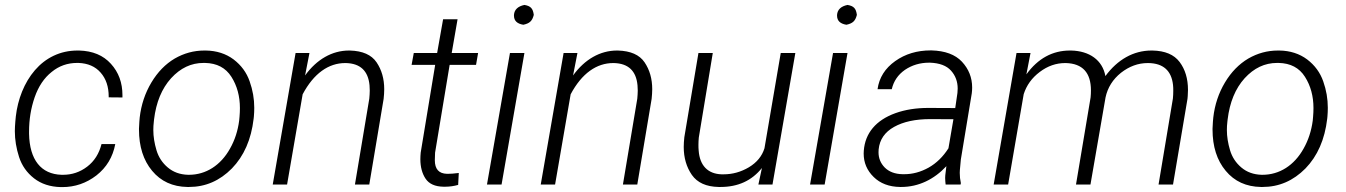

<svg xmlns="http://www.w3.org/2000/svg" viewBox="-20 -741 5404 771"><path d="M227.1 -39.1C145 -41.5 98.6 -99.1 96.7 -204.1C96.7 -207 96.7 -210 96.7 -212.9C96.7 -260.7 104 -306.2 119.1 -350.1C134.3 -394 157.2 -428.2 187.5 -452.1C217.3 -476.6 251.5 -488.3 289.6 -488.3C291.5 -488.3 293.5 -488.3 295.4 -488.3C333 -486.8 362.8 -474.1 384.3 -449.2C405.8 -424.8 416.5 -392.6 416.5 -353.5C416.5 -352.5 416.5 -351.1 416.5 -350.1L471.7 -349.6C471.7 -352.5 471.7 -356 471.7 -358.9C471.7 -408.7 456.5 -450.7 425.3 -484.9C394.5 -519 352.1 -536.6 297.9 -538.1C295.4 -538.1 293 -538.1 291 -538.1C221.7 -538.1 163.1 -508.8 120.1 -459C77.1 -409.2 51.3 -341.8 43.5 -273.4L41.5 -252.4C40.5 -239.3 39.6 -226.6 39.6 -214.4C39.6 -179.7 45.4 -145 56.6 -110.4C67.9 -75.7 87.9 -47.4 116.7 -24.9C145.5 -2.4 181.6 9.3 224.1 10.3C226.1 10.3 228 10.3 230.5 10.3C280.8 10.3 326.7 -5.4 367.2 -36.6C407.7 -68.4 433.1 -110.4 442.9 -162.6H387.7C377.9 -124 358.9 -93.8 330.1 -71.8C301.3 -49.8 269 -39.1 233.4 -39.1C231.4 -39.1 229 -39.1 227.1 -39.1Z M539.6 -252.4 538.1 -224.6C538.1 -223.1 538.1 -222.2 538.1 -220.7C538.1 -152.8 555.7 -97.2 590.8 -55.2C626 -12.7 673.3 8.8 732.4 9.8C734.4 9.8 736.8 9.8 738.8 9.8C805.2 9.8 862.3 -15.1 911.1 -64.5C959.5 -114.3 988.8 -180.7 998.5 -264.2L999.5 -273.4C1000.5 -285.2 1001 -296.9 1001 -308.1C1001 -343.8 995.1 -378.9 982.4 -414.6C970.2 -449.7 948.7 -479 918 -502.4C887.2 -525.4 849.6 -537.6 806.2 -538.1C804.2 -538.1 802.2 -538.1 800.8 -538.1C758.3 -538.1 718.8 -527.3 681.6 -505.9C644.5 -483.9 613.3 -452.1 587.9 -409.7C562.5 -367.2 546.9 -320.3 541 -269ZM598.6 -261.2C606.9 -330.6 629.9 -385.7 667 -426.8C704.6 -467.8 747.6 -488.3 797.4 -488.3C799.3 -488.3 801.3 -488.3 803.2 -488.3C851.1 -487.3 886.2 -468.8 909.2 -432.6C932.1 -396.5 943.4 -354.5 943.4 -307.1C943.4 -296.4 942.9 -284.7 941.9 -272.9L940.4 -256.8C935.1 -215.8 922.9 -178.2 903.8 -144.5C866.2 -76.7 806.6 -39.1 738.8 -39.1C737.8 -39.1 736.3 -39.1 735.4 -39.1C702.6 -40 675.8 -49.8 653.8 -68.4C631.8 -86.9 616.7 -109.9 608.4 -137.7C600.1 -165.5 595.7 -192.4 595.7 -218.8C595.7 -229.5 596.2 -240.7 597.7 -252.4Z M1167 -528.3 1075.2 0H1132.8L1195.3 -362.3C1240.2 -446.8 1299.8 -487.8 1366.2 -487.8C1367.2 -487.8 1368.2 -487.8 1369.1 -487.8C1426.8 -486.3 1458.5 -456.5 1463.9 -398.4C1464.4 -391.6 1464.8 -384.8 1464.8 -377.4C1464.8 -366.7 1463.9 -356 1462.9 -344.7L1405.3 0H1462.9L1520.5 -343.8C1522 -357.4 1522.9 -370.6 1522.9 -382.8C1522.9 -424.3 1512.7 -460.4 1492.2 -490.7C1471.7 -521 1436 -536.6 1385.3 -538.1C1383.8 -538.1 1382.8 -538.1 1381.3 -538.1C1314 -538.1 1252 -502.9 1205.1 -438L1222.7 -528.3Z M1759.3 -663.6 1735.4 -528.3H1641.6L1632.8 -480.5H1727.5L1669.4 -128.4C1668.5 -119.1 1668 -109.9 1668 -101.6C1668 -70.3 1675.3 -43.9 1689 -23.4C1703.1 -2.4 1727.1 8.3 1761.2 8.8C1763.2 8.8 1765.6 8.8 1767.6 8.8C1785.2 8.8 1802.7 6.3 1819.8 1.5L1822.3 -46.4C1803.2 -43.9 1788.6 -43 1778.3 -43C1777.3 -43 1775.9 -43 1774.9 -43C1742.2 -43.9 1726.1 -62 1726.1 -97.7L1727.1 -127.9L1785.6 -480.5H1891.6L1899.9 -528.3H1793.9L1817.4 -663.6Z M2043.9 -681.2C2043.9 -680.2 2043.9 -679.2 2043.9 -678.2C2043.9 -657.7 2056.6 -645.5 2081.5 -641.6C2106.4 -647 2117.2 -656.2 2123.5 -681.2C2120.1 -707 2111.3 -716.8 2085.9 -721.2C2059.6 -715.8 2045.4 -702.1 2043.9 -681.2ZM2085.9 -528.3H2027.8L1935.5 0H1994.1Z M2243.2 -528.3 2151.4 0H2209L2271.5 -362.3C2316.4 -446.8 2376 -487.8 2442.4 -487.8C2443.4 -487.8 2444.3 -487.8 2445.3 -487.8C2502.9 -486.3 2534.7 -456.5 2540 -398.4C2540.5 -391.6 2541 -384.8 2541 -377.4C2541 -366.7 2540 -356 2539.1 -344.7L2481.4 0H2539.1L2596.7 -343.8C2598.1 -357.4 2599.1 -370.6 2599.1 -382.8C2599.1 -424.3 2588.9 -460.4 2568.4 -490.7C2547.9 -521 2512.2 -536.6 2461.4 -538.1C2460 -538.1 2459 -538.1 2457.5 -538.1C2390.1 -538.1 2328.1 -502.9 2281.2 -438L2298.8 -528.3Z M3025.4 0H3082L3173.8 -528.3H3115.2L3049.8 -145.5C3040 -113.8 3019 -88.4 2987.3 -69.3C2955.1 -50.3 2921.4 -41 2885.7 -41C2882.8 -41 2879.9 -41 2877 -41C2822.3 -43 2790 -76.2 2785.6 -136.2C2784.7 -144 2784.7 -151.9 2784.7 -159.7C2784.7 -169.4 2785.2 -178.7 2786.1 -188.5L2842.3 -528.3H2784.7L2728 -189.9C2726.6 -176.3 2725.6 -163.6 2725.6 -150.9C2725.6 -106.9 2736.8 -69.8 2758.3 -38.6C2780.3 -7.3 2815.9 8.8 2865.7 9.8C2868.2 9.8 2871.1 9.8 2873.5 9.8C2943.8 9.8 2999 -15.6 3039.6 -66.4Z M3341.3 -681.2C3341.3 -680.2 3341.3 -679.2 3341.3 -678.2C3341.3 -657.7 3354 -645.5 3378.9 -641.6C3403.8 -647 3414.6 -656.2 3420.9 -681.2C3417.5 -707 3408.7 -716.8 3383.3 -721.2C3356.9 -715.8 3342.8 -702.1 3341.3 -681.2ZM3383.3 -528.3H3325.2L3232.9 0H3291.5Z M3837.4 0 3838.4 -5.9C3835.4 -19.5 3834 -33.2 3834 -46.9C3834 -50.8 3834.5 -54.2 3834.5 -58.1L3838.4 -100.6L3882.3 -366.2C3883.3 -374 3883.8 -381.8 3883.8 -389.6C3883.8 -429.2 3870.1 -463.9 3842.8 -493.2C3815.9 -522 3774.9 -537.1 3720.7 -538.6C3719.2 -538.6 3718.3 -538.6 3717.3 -538.6C3662.6 -538.6 3615.2 -524.4 3574.7 -495.6C3534.2 -466.8 3510.3 -429.2 3503.9 -382.8H3561C3568.4 -415 3585.9 -440.9 3613.8 -460.4C3642.1 -479.5 3674.3 -489.3 3710.9 -489.3C3712.4 -489.3 3713.4 -489.3 3714.8 -489.3C3752.9 -487.8 3780.8 -477.5 3798.8 -457.5C3816.9 -437.5 3825.7 -413.1 3825.7 -385.3C3825.7 -379.4 3825.2 -373.5 3824.7 -367.7L3815.9 -307.1L3708 -307.6C3659.2 -307.6 3615.2 -300.8 3575.7 -286.6C3497.1 -258.3 3454.1 -206.1 3448.7 -136.2C3448.2 -132.3 3448.2 -128.4 3448.2 -124.5C3448.2 -87.9 3461.4 -56.6 3488.3 -30.3C3514.6 -4.4 3550.3 9.3 3594.7 9.8C3596.2 9.8 3597.7 9.8 3599.1 9.8C3668.9 9.8 3731.4 -21 3780.3 -73.7L3775.9 -37.1C3775.9 -33.7 3775.4 -30.3 3775.4 -26.4C3775.4 -17.6 3776.4 -8.8 3777.3 0ZM3604.5 -41.5C3573.7 -42 3549.8 -51.3 3532.7 -68.4C3516.1 -85.4 3507.8 -106 3507.8 -129.4C3507.8 -133.3 3507.8 -137.2 3508.3 -141.1C3512.2 -180.2 3532.7 -210.4 3570.3 -231.4C3607.9 -252.4 3656.2 -262.7 3715.3 -262.7L3808.6 -262.2L3788.6 -145.5C3767.1 -111.8 3740.7 -85.9 3709 -67.9C3677.2 -50.3 3645 -41.5 3611.8 -41.5C3609.4 -41.5 3606.9 -41.5 3604.5 -41.5Z M4062 -528.3 3970.2 0H4028.3L4090.8 -362.8C4102.1 -398.4 4123.5 -428.2 4155.3 -452.1C4187 -476.1 4221.2 -487.8 4257.3 -487.8C4258.3 -487.8 4259.3 -487.8 4260.3 -487.8C4327.1 -485.8 4360.8 -449.2 4360.8 -377.9C4360.8 -369.1 4360.4 -359.4 4359.4 -349.6L4300.8 0H4358.9L4419.4 -349.6C4427.7 -389.2 4448.7 -422.4 4481.4 -448.7C4514.6 -474.6 4550.3 -487.8 4588.9 -487.8C4589.8 -487.8 4590.8 -487.8 4591.8 -487.8C4650.9 -486.8 4684.1 -457.5 4690.4 -399.9C4691.4 -392.1 4691.4 -383.8 4691.4 -376C4691.4 -365.7 4690.9 -355.5 4689.9 -345.2L4632.3 0H4690.4L4748.5 -344.2L4749.5 -355.5C4750 -363.8 4750.5 -372.1 4750.5 -379.9C4750.5 -424.8 4739.3 -462.4 4716.8 -492.2C4694.3 -522 4658.2 -537.1 4607.9 -538.1C4606.4 -538.1 4605.5 -538.1 4604 -538.1C4531.2 -538.1 4467.3 -501.5 4418.9 -435.5C4407.2 -499.5 4355 -536.6 4280.8 -538.1C4279.3 -538.1 4277.8 -538.1 4276.4 -538.1C4206.5 -538.1 4147.9 -506.3 4101.6 -442.4L4118.2 -528.3Z M4850.6 -252.4 4849.1 -224.6C4849.1 -223.1 4849.1 -222.2 4849.1 -220.7C4849.1 -152.8 4866.7 -97.2 4901.9 -55.2C4937 -12.7 4984.4 8.8 5043.5 9.8C5045.4 9.8 5047.9 9.8 5049.8 9.8C5116.2 9.8 5173.3 -15.1 5222.2 -64.5C5270.5 -114.3 5299.8 -180.7 5309.6 -264.2L5310.5 -273.4C5311.5 -285.2 5312 -296.9 5312 -308.1C5312 -343.8 5306.2 -378.9 5293.5 -414.6C5281.2 -449.7 5259.8 -479 5229 -502.4C5198.2 -525.4 5160.6 -537.6 5117.2 -538.1C5115.2 -538.1 5113.3 -538.1 5111.8 -538.1C5069.3 -538.1 5029.8 -527.3 4992.7 -505.9C4955.6 -483.9 4924.3 -452.1 4898.9 -409.7C4873.5 -367.2 4857.9 -320.3 4852.1 -269ZM4909.7 -261.2C4918 -330.6 4940.9 -385.7 4978 -426.8C5015.6 -467.8 5058.6 -488.3 5108.4 -488.3C5110.4 -488.3 5112.3 -488.3 5114.3 -488.3C5162.1 -487.3 5197.3 -468.8 5220.2 -432.6C5243.2 -396.5 5254.4 -354.5 5254.4 -307.1C5254.4 -296.4 5253.9 -284.7 5252.9 -272.9L5251.5 -256.8C5246.1 -215.8 5233.9 -178.2 5214.8 -144.5C5177.2 -76.7 5117.7 -39.1 5049.8 -39.1C5048.8 -39.1 5047.4 -39.1 5046.4 -39.1C5013.7 -40 4986.8 -49.8 4964.8 -68.4C4942.9 -86.9 4927.7 -109.9 4919.4 -137.7C4911.1 -165.5 4906.7 -192.4 4906.7 -218.8C4906.7 -229.5 4907.2 -240.7 4908.7 -252.4Z"/></svg>

Font: Roboto Light
Style: Italic
Weight: 300
Italic angle: -12°
Designer: Google
Version: Version 2.137; 2017